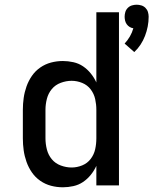

<svg xmlns="http://www.w3.org/2000/svg" viewBox="-20 -787 651 815"><path d="M550 -566 509 -602Q522 -616 531.5 -632.5Q541 -649 546 -667Q538 -668 530.5 -672.5Q523 -677 518 -684Q513 -691 511 -699.5Q509 -708 509 -716Q509 -726 512 -736Q515 -746 522.5 -753.5Q530 -761 540 -764Q550 -767 560 -767Q570 -767 580 -764Q590 -761 597.5 -753.5Q605 -746 608 -736Q611 -726 611 -716Q611 -695 607 -674.5Q603 -654 595.5 -634.5Q588 -615 576.5 -597.5Q565 -580 550 -566ZM247 8Q221 8 196.5 1.5Q172 -5 151 -19.5Q130 -34 115.5 -55Q101 -76 92.5 -100Q84 -124 80.5 -149Q77 -174 77 -200V-321Q77 -346 80.5 -371Q84 -396 92.5 -420Q101 -444 115.5 -465Q130 -486 151 -500.5Q172 -515 196.5 -521.5Q221 -528 247 -528Q269 -528 291.5 -523Q314 -518 332.5 -505.5Q351 -493 365.5 -475Q380 -457 389 -437V-735H485V0H389V-83Q380 -63 365.5 -45Q351 -27 332.5 -14.5Q314 -2 291.5 3Q269 8 247 8ZM284 -76Q307 -76 329 -85Q351 -94 365 -112.5Q379 -131 384 -153.5Q389 -176 389 -200V-321Q389 -344 384 -366.5Q379 -389 365 -407.5Q351 -426 329 -435Q307 -444 284 -444Q261 -444 238 -435.5Q215 -427 200 -409Q185 -391 179 -367.5Q173 -344 173 -321V-200Q173 -176 179 -152.5Q185 -129 200 -111Q215 -93 238 -84.5Q261 -76 284 -76Z"/></svg>

Font: Iosevka Aile Medium
Style: Regular
Weight: 500
Designer: Belleve Invis
Foundry: Belleve Invis
Version: Version 27.3.5; ttfautohint (v1.8.4)